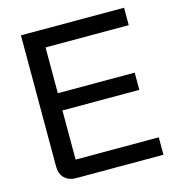

<svg xmlns="http://www.w3.org/2000/svg" viewBox="-105 -791 818 883"><g transform="rotate(-15 304.5 -350.0)"><path d="M74 -75V-700H565V-617H169V-399H535V-317H169V-83H565V0H150Q115 0 94.5 -20Q74 -40 74 -75Z"/></g></svg>

Font: Bai Jamjuree Medium
Style: Regular
Weight: 500
Version: Version 1.000; ttfautohint (v1.6)